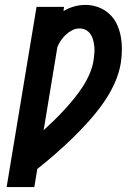

<svg xmlns="http://www.w3.org/2000/svg" viewBox="-20 -763 540 783"><path d="M7 0 129 -735H241L239 -718Q259 -730 282 -736.5Q305 -743 328 -743Q355 -743 380 -734Q405 -725 424.5 -707.5Q444 -690 455.5 -666.5Q467 -643 472 -617Q477 -591 477 -563Q477 -535 473 -508Q466 -464 446.5 -421.5Q427 -379 399.5 -340.5Q372 -302 340.5 -267Q309 -232 275 -199Q241 -166 205 -134.5Q169 -103 132 -74L120 0ZM158 -232Q181 -253 202.5 -274Q224 -295 244.5 -317.5Q265 -340 284 -363.5Q303 -387 319 -412Q335 -437 346.5 -464.5Q358 -492 362 -520Q364 -534 365 -548Q366 -562 364.5 -575Q363 -588 359.5 -601Q356 -614 348.5 -624.5Q341 -635 329.5 -641Q318 -647 304 -647Q289 -647 275 -640Q261 -633 249.5 -622.5Q238 -612 229 -599Q220 -586 214 -571Z"/></svg>

Font: Iosevka Gothic
Style: Bold Italic
Weight: 700
Italic angle: -9°
Monospace: yes
Designer: Belleve Invis
Foundry: Belleve Invis
Version: Version 15.5.1; ttfautohint (v1.8.4)